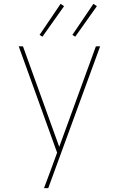

<svg xmlns="http://www.w3.org/2000/svg" viewBox="-20 -975 616 995"><path d="M208 0H230L499 -735H477L287 -214L99 -735H77L276 -184L238 -80Q230 -60 223 -40Q216 -20 208 0ZM370 -785 482 -943 464 -955 355 -794ZM200 -785 312 -943 294 -955 185 -794Z"/></svg>

Font: Iosevka Sparkle Thin
Style: Regular
Weight: 100
Designer: Belleve Invis
Foundry: Belleve Invis
Version: Version 4.5.0; ttfautohint (v1.8.3)